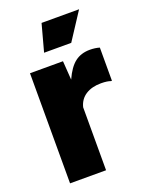

<svg xmlns="http://www.w3.org/2000/svg" viewBox="-149 -879 749 957"><g transform="rotate(-20 225.5 -400.0)"><path d="M53 0V-584H228L235 -484Q261 -542 293.5 -567Q326 -592 373 -592Q401 -592 424 -585V-409H419Q412 -412 399 -414Q386 -416 368 -416Q319 -416 286.5 -395Q254 -374 244 -334V0ZM154 -656 193 -800H392L298 -656Z"/></g></svg>

Font: BDO Grotesk Black
Style: Regular
Weight: 900
Designer: Deni Anggara
Foundry: Lokal Container
Version: Version 2.000